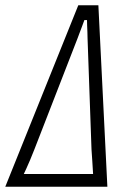

<svg xmlns="http://www.w3.org/2000/svg" viewBox="-34 -706 500 726"><path d="M-14 0 262 -686H338L372 0ZM56 -48H318Q317 -69 315 -97Q313 -125 312 -141L297 -563Q297 -572 296.5 -584.5Q296 -597 295.5 -609Q295 -621 295 -630H285Q281 -619 276 -605.5Q271 -592 266.5 -580.5Q262 -569 260 -563L96 -141Q88 -120 80 -101.5Q72 -83 66 -69.5Q60 -56 56 -48Z"/></svg>

Font: Archivo ExtraCondensed Thin
Style: Italic
Weight: 250
Width: 2
Italic angle: -10°
Designer: Hector Gatti
Foundry: Omnibus-Type
Version: Version 2.001